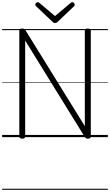

<svg xmlns="http://www.w3.org/2000/svg" viewBox="-20 -1264 1014 1770"><path d="M185 14Q158 14 158 -5V-982Q158 -992 164.5 -996.5Q171 -1001 185 -1001Q196 -1001 202.5 -997.5Q209 -994 215 -985L762 -101V-982Q762 -992 768.5 -996.5Q775 -1001 789 -1001Q817 -1001 817 -982V-5Q817 5 810 9.5Q803 14 790 14Q779 14 773.5 10.5Q768 7 761 -2L212 -890V-5Q212 5 206 9.5Q200 14 185 14ZM647 -1244Q655 -1244 662 -1236.5Q669 -1229 669 -1220Q669 -1218 668.5 -1215Q668 -1212 664 -1208L513 -1064Q507 -1059 502 -1055.5Q497 -1052 487 -1052Q478 -1052 473 -1055.5Q468 -1059 463 -1064L311 -1208Q307 -1212 306 -1215.5Q305 -1219 305 -1221Q305 -1230 313 -1237Q321 -1244 328 -1244Q333 -1244 336.5 -1241.5Q340 -1239 345 -1236L487 -1116L630 -1236Q635 -1239 638.5 -1241.5Q642 -1244 647 -1244ZM0 476H974V486H0ZM0 -20H974V0H0ZM0 -505H974V-500H0ZM0 -996H974V-986H0Z"/></svg>

Font: Playwrite PL Guides
Style: Regular
Weight: 400
Designer: Veronika Burian, José Scaglione
Foundry: TypeTogether
Version: Version 1.003